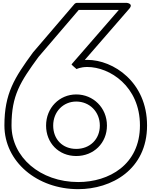

<svg xmlns="http://www.w3.org/2000/svg" viewBox="-20 -1283 1074 1350"><path d="M483 -828.8C483 -828.8 517.5 -796.8 518.4 -797.3C519.4 -797.8 545.8 -812 594 -812C751.3 -812 964 -676.2 964 -401C964 -124.5 745.6 -3 530 -3C262.3 -3 61 -178.9 61 -401C61 -613.3 122.8 -707.1 250.6 -882.5L533.5 -1213H815.2L487.1 -835.4C485.4 -833.4 484 -831.2 483 -828.8ZM888.9 -1221.6C921.3 -1258.9 870 -1263 870 -1263H522C515.2 -1263 507.8 -1259.8 503 -1254.3L212 -914.3C211.7 -913.9 211.2 -913.2 210.8 -912.7C81.8 -735.8 11 -626.3 11 -401C11 -145.1 241.7 47 530 47C762.4 47 1014 -89.5 1014 -401C1014 -705.8 776.7 -862 594 -862C587.6 -862 582.4 -861.8 576 -861.4ZM304 -400C304 -278.1 392.4 -186 516 -186C639.1 -186 732 -277.4 732 -400C732 -525.5 635.6 -619 516 -619C398 -619 304 -525.1 304 -400ZM354 -400C354 -498.9 426 -569 516 -569C608.4 -569 682 -498.5 682 -400C682 -304.6 612.9 -236 516 -236C419.6 -236 354 -303.9 354 -400Z"/></svg>

Font: Poland Can Into
Style: BigWritingsOLn
Weight: 700
Foundry: Cannot Into Space Fonts
Version: Version 0.92